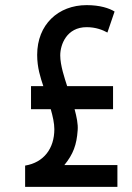

<svg xmlns="http://www.w3.org/2000/svg" viewBox="-20 -729 515 749"><path d="M438 0V-85H231C266 -128 279 -164 283 -221C285 -245 279 -273 271 -303H421V-393H242C232 -424 215 -474 215 -513C215 -555 240 -623 318 -623C354 -623 381 -612 399 -602L427 -684C406 -697 370 -709 318 -709C207 -709 125 -633 125 -515C125 -465 138 -426 149 -393H101V-303H178C186 -275 192 -248 192 -225C192 -150 151 -95 78 -83V0Z"/></svg>

Font: Advent Pro
Style: SemiBold
Weight: 600
Designer: Andreas Kalpakidis
Foundry: Andreas Kalpakidis
Version: Version 2.002 2008